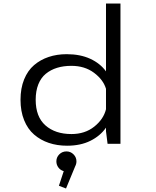

<svg xmlns="http://www.w3.org/2000/svg" viewBox="-20 -820 890 1095"><path d="M360.5 -511Q437.5 -511 494.5 -484.8Q551.5 -458.5 584.5 -413V-800H667V0H593.5L584.5 -71V-92Q551.5 -44.5 495.2 -16.8Q439 11 362.5 11Q306 11 258.5 -5Q211 -21 174.5 -52.5Q138 -84 117.5 -134.8Q97 -185.5 97 -251Q97 -316.5 117.5 -367Q138 -417.5 174.2 -448.5Q210.5 -479.5 257.5 -495.2Q304.5 -511 360.5 -511ZM183.5 -251Q183.5 -154 239.2 -104.8Q295 -55.5 387.5 -55.5Q464.5 -55.5 517.5 -97.8Q570.5 -140 584.5 -197V-313.5Q569 -365.5 516 -405Q463 -444.5 387 -444.5Q342 -444.5 305.5 -433.2Q269 -422 241.2 -399.2Q213.5 -376.5 198.5 -338.8Q183.5 -301 183.5 -251ZM416 100Q416 115 409 128L356.5 255L316 239.5L343.5 156Q325 151 313.2 135.5Q301.5 120 301.5 100Q301.5 77 318.2 60.2Q335 43.5 359 43.5Q382.5 43.5 399.2 60.2Q416 77 416 100Z"/></svg>

Font: League Mono Wide Light
Style: Regular
Weight: 300
Width: 8
Designer: Tyler Finck
Foundry: The League of Moveable Type / Tyler Finck
Version: Version 2.210